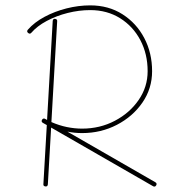

<svg xmlns="http://www.w3.org/2000/svg" viewBox="-20 -686 680 715"><path d="M136.7 -240.2Q140.6 -246.6 147.5 -243.7Q147.5 -243.7 147.9 -243.2Q147.9 -243.2 148.4 -243.2Q151.9 -241.2 155.3 -239.3L176.3 -607.9Q177.2 -616.7 185.1 -615.7Q193.8 -614.7 192.9 -606.9L171.4 -231.4Q200.2 -218.8 229 -212.9Q257.8 -207 285.6 -207Q352.1 -207 407.5 -236.1Q462.9 -265.1 496.3 -313.7Q529.8 -362.3 529.8 -420.9Q529.8 -484.9 502.7 -536.4Q475.6 -587.9 427.2 -618.2Q378.9 -648.4 315.9 -648.4Q274.4 -648.4 231.9 -637.7Q189.5 -627 153.8 -607.9Q118.2 -588.9 96.7 -564Q91.3 -557.6 84.5 -563.5Q78.1 -568.8 84 -575.7Q107.9 -603 145.8 -623.3Q183.6 -643.6 228 -654.8Q272.5 -666 315.9 -666Q384.3 -666 436.3 -632.8Q488.3 -599.6 517.3 -544.2Q546.4 -488.8 546.4 -420.9Q546.4 -356.4 510.5 -304.2Q474.6 -252 415.3 -221.2Q356 -190.4 285.6 -190.4Q258.3 -190.4 231 -195.8L558.6 -7.3Q565.9 -2.9 561.5 4.4Q557.1 11.7 549.8 7.3L170.4 -210.9L158.2 0.5Q157.2 9.3 149.4 8.3Q140.6 7.3 141.6 -0.5L154.3 -220.2L139.6 -228.5Q132.3 -232.9 136.7 -240.2Z"/></svg>

Font: Mikhak Thin
Style: Regular
Weight: 100
Designer: Amin Abedi
Version: Version 3.3